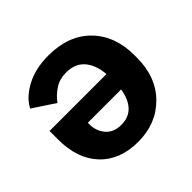

<svg xmlns="http://www.w3.org/2000/svg" viewBox="-139 -677 839 839"><g transform="rotate(-45 280.5 -257.5)"><path d="M525.4 -265.1V-249.5Q525.4 -130.1 453.5 -57.6Q381.6 14.9 269.8 14.9Q157.2 14.9 93 -53.1Q28.8 -121.1 28.8 -241V-293H426.5V-200.2H172.6L172.4 -191.4Q172.4 -148.7 197.8 -119.3Q223.1 -89.8 270 -89.8Q324.5 -89.8 352.8 -130.5Q381.1 -171.1 381.1 -241.7V-272.7Q381.1 -341.6 350.6 -382.1Q320.1 -422.6 260.5 -422.6Q219.2 -422.6 189 -402.1Q158.7 -381.6 139.9 -355L38.1 -422.1Q62.5 -468.8 120.7 -499.4Q179 -530 257.8 -530Q382.8 -530 454.1 -457.4Q525.4 -384.8 525.4 -265.1Z"/></g></svg>

Font: RobotoFlex
Style: Regular
Weight: 400
Designer: Berlow after Robertson
Foundry: Google
Version: Version 2.136